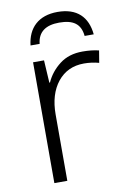

<svg xmlns="http://www.w3.org/2000/svg" viewBox="-83 -781 561 833"><g transform="rotate(-10 197.0 -364.5)"><path d="M230 -729C146 -729 98.1 -682.1 89.8 -606H129.9C135.3 -658.2 170.4 -682.1 229 -682.1C290 -682.1 322.8 -660.6 328.1 -606H368.2C360.8 -683.6 315.4 -729 230 -729ZM307.1 -541C267.1 -541 233.4 -530.8 206.1 -509.8C178.7 -488.8 158.2 -462.9 145 -433.1H142.1L136.2 -532.2H87.9V0H145V-292C145 -351.1 159.2 -398.9 188 -435.1C216.8 -470.7 255.4 -488.8 304.2 -488.8C326.7 -488.8 348.6 -485.8 370.1 -480L378.9 -533.2C356.9 -538.6 333 -541 307.1 -541Z"/></g></svg>

Font: Noto Reveo Sans
Style: Regular
Weight: 300
Designer: Monotype Design Team
Foundry: Monotype Imaging Inc.
Version: Version 2.007